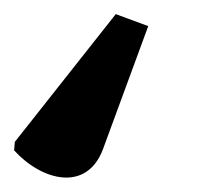

<svg xmlns="http://www.w3.org/2000/svg" viewBox="-88 -59 284 272"><path d="M76 -39 -67 142 -68 154C-29 197 35 214 58 152L122 -22Z"/></svg>

Font: Noto Serif SemiBold
Style: Italic
Weight: 600
Italic angle: -12°
Designer: Monotype Design Team
Foundry: Monotype Imaging Inc.
Version: Version 2.014